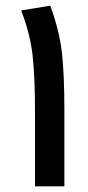

<svg xmlns="http://www.w3.org/2000/svg" viewBox="-20 -660 313 680"><path d="M104 0V-259Q104 -386 95.5 -463Q87 -540 55 -623L158 -640Q190 -553 199 -475.5Q208 -398 208 -271V0Z"/></svg>

Font: FiraGO Medium
Style: Regular
Weight: 500
Designer: bBox Type
Foundry: bBox Type GmbH
Version: Version 1.001;PS 001.001;hotconv 1.0.88;makeotf.lib2.5.64775